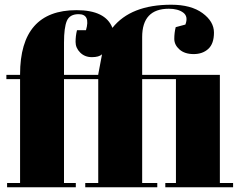

<svg xmlns="http://www.w3.org/2000/svg" viewBox="-20 -793 1017 813"><path d="M695 -756Q582 -756 582 -636V-476H911V-18H967V0H680V-18H725V-458H582V-18H646V0H341V-18H396V-458H251V-18H301V0H10V-18H65V-458H7V-476H65V-478Q65 -750 304 -750Q427 -750 456 -675Q534 -773 705 -773Q789 -773 837.5 -737.5Q886 -702 886 -655Q886 -608 862 -586Q838 -564 800 -564Q762 -564 740 -583.5Q718 -603 718 -628.5Q718 -654 724 -678L765 -689Q778 -723 756 -739.5Q734 -756 695 -756ZM313 -733Q275 -733 263 -704.5Q251 -676 251 -613V-476H396V-478L412 -563Q399 -551 369 -551Q339 -551 319.5 -570.5Q300 -590 300 -615.5Q300 -641 306 -665H344Q364 -733 313 -733Z"/></svg>

Font: Abril Fatface
Style: Regular
Weight: 400
Designer: Veronika Burian, Jos Scaglione
Foundry: TypeTogether
Version: Version 1.001